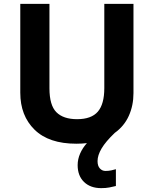

<svg xmlns="http://www.w3.org/2000/svg" viewBox="-20 -734 796 994"><path d="M485 100Q485 125 497 138Q509 151 526 151Q542 151 556 148Q570 145 580 142V229Q564 233 546 236.5Q528 240 504 240Q448 240 415 208Q382 176 382 121Q382 90 395 60.5Q408 31 430 7Q404 10 375 10Q233 10 159 -62.5Q85 -135 85 -254V-714H236V-277Q236 -189 272 -153Q308 -117 379 -117Q453 -117 486.5 -156Q520 -195 520 -278V-714H671V-252Q671 -188 647 -134.5Q623 -81 574 -46Q527 -1 506 34.5Q485 70 485 100Z"/></svg>

Font: Noto Sans Bengali UI
Style: Bold
Weight: 700
Designer: Jelle Bosma - Monotype Design Team
Foundry: Monotype Imaging Inc.
Version: Version 2.003; ttfautohint (v1.8.4.7-5d5b)